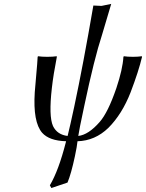

<svg xmlns="http://www.w3.org/2000/svg" viewBox="-20 -718 742 976"><path d="M374 0Q371.6 25.4 360.8 76.2Q341.8 165.5 323.2 210L241.2 237.8L233.4 224.1Q277.8 149.4 314.5 5.9Q315.4 2.4 315.9 0Q230.5 -2.4 194.3 -43Q147 -97.7 156.7 -249Q159.2 -281.2 164.1 -335.4Q169.9 -397.9 171.4 -429.2L173.8 -432.1Q191.4 -429.2 220.2 -429.2Q249 -429.2 268.1 -432.1L269 -429.2Q251 -336.9 243.7 -271Q227.1 -127 249.5 -77.1Q271 -33.2 323.7 -26.9Q336.4 -77.6 357.4 -175.8Q402.8 -388.7 454.6 -689.9L496.1 -688L545.4 -698.2L499 -542Q459 -419.9 408.7 -181.2Q380.9 -51.3 377.9 -26.9Q429.7 -32.7 486.8 -98.1Q528.8 -146 570.8 -268.1Q571.3 -270 571.8 -271Q603.5 -365.7 607.4 -429.2L609.9 -432.1Q627.4 -429.2 656.2 -429.2Q682.1 -429.2 700.7 -432.1L702.1 -429.2Q685.1 -356.9 644 -249Q600.6 -137.7 530.8 -67.9Q462.9 -2.4 374 0Z"/></svg>

Font: Linux Biolinum Slanted O
Style: Slanted
Weight: 400
Designer: Philipp H. Poll
Foundry: Philipp H. Poll
Version: Version 1.0.4